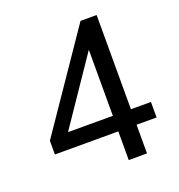

<svg xmlns="http://www.w3.org/2000/svg" viewBox="-128 -812 856 919"><g transform="rotate(-20 300.0 -352.5)"><path d="M372 0V-146H49V-216L383 -705H465V-225H567V-146H465V0ZM373 -225V-591H393L129 -202L127 -225Z"/></g></svg>

Font: Nunito Sans 12pt ExtraLight 11pt Medium
Style: Regular
Weight: 500
Version: Version 3.101;gftools[0.9.27]